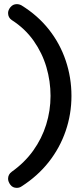

<svg xmlns="http://www.w3.org/2000/svg" viewBox="-20 -722 403 927"><path d="M61 185Q41 185 30 170Q19 155 19 141Q19 120 37 107Q99 63 140.5 5Q182 -53 203 -120.5Q224 -188 224 -259Q224 -330 204 -398Q184 -466 142.5 -525Q101 -584 37 -625Q19 -637 19 -659Q19 -674 31 -688Q43 -702 61 -702Q73 -702 84 -696Q163 -647 216.5 -579Q270 -511 297.5 -429Q325 -347 325 -259Q325 -171 297 -89.5Q269 -8 215.5 60Q162 128 84 178Q74 185 61 185Z"/></svg>

Font: Quicksand SemiBold
Style: Regular
Weight: 600
Designer: Andrew Paglinawan
Foundry: Andrew Paglinawan
Version: Version 3.006